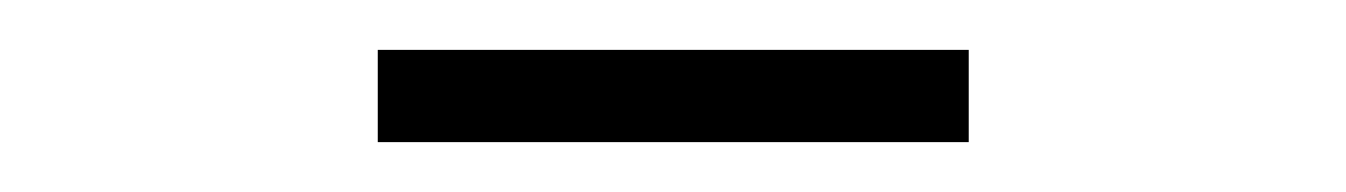

<svg xmlns="http://www.w3.org/2000/svg" viewBox="-20 -626 540 77"><path d="M131.5 -569V-606H368.5V-569Z"/></svg>

Font: Newsreader Text Light
Style: Regular
Weight: 300
Designer: Hugues Gentile
Foundry: Production Type
Version: Version 1.001